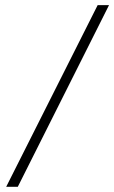

<svg xmlns="http://www.w3.org/2000/svg" viewBox="-20 -702 442 743"><path d="M401.9 -682.1 48.8 21H3.9L357.9 -682.1Z"/></svg>

Font: Common Serif News
Style: Italic
Weight: 450
Italic angle: -12°
Designer: Philipp H. Poll, Khaled Hosny
Foundry: Stefan Peev, Context Ltd.
Version: Version 1.026